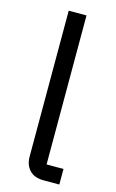

<svg xmlns="http://www.w3.org/2000/svg" viewBox="-116 -787 503 834"><g transform="rotate(15 136.0 -370.0)"><path d="M170 0Q128 0 106.5 -23.5Q85 -47 85 -83V-740H165V-70H241V0Z"/></g></svg>

Font: IBM Plex Sans Arabic
Style: Regular
Weight: 400
Designer: Mike Abbink, Paul van der Laan, Pieter van Rosmalen, Wael Morcos, Khajak Apelian
Foundry: Bold Monday
Version: Version 1.1